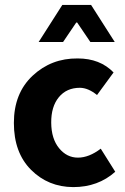

<svg xmlns="http://www.w3.org/2000/svg" viewBox="-20 -744 507 776"><path d="M445.8 -49.8Q376.5 12.2 275.9 12.2Q174.8 11.7 105.5 -57.6Q36.1 -127 36.1 -247.1Q36.1 -367.2 111.8 -438Q187.5 -508.8 293.9 -507.8Q384.3 -507.8 439 -451.2L372.1 -359.9Q336.9 -388.7 303.2 -389.2Q249 -389.2 217.8 -351.1Q186.5 -313 187 -248Q187.5 -183.1 218.8 -145Q250 -106.9 294.9 -106.9Q339.8 -106.9 387.2 -143.1ZM231.9 -724.1H348.1L443.8 -574.2H345.2L292 -652.8H288.1L234.9 -574.2H136.2Z"/></svg>

Font: SourceSansPro-Bold
Style: Bold
Weight: 700
Designer: Paul D. Hunt
Foundry: Adobe Systems Incorporated
Version: Version 1.050;PS Version 1.000;hotconv 1.0.70;makeotf.lib2.5